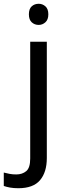

<svg xmlns="http://www.w3.org/2000/svg" viewBox="-75 -757 353 1017"><path d="M78 -681Q78 -710 93 -723.5Q108 -737 130 -737Q150 -737 165.5 -723.5Q181 -710 181 -681Q181 -653 165.5 -639Q150 -625 130 -625Q108 -625 93 -639Q78 -653 78 -681ZM22 240Q-3 240 -22 236.5Q-41 233 -55 228V157Q-40 161 -24 164Q-8 167 11 167Q43 167 64 149.5Q85 132 85 83V-536H173V80Q173 155 137 197.5Q101 240 22 240Z"/></svg>

Font: Noto Sans Old North Arabian
Style: Regular
Weight: 400
Designer: Monotype Design Team
Foundry: Monotype Imaging Inc.
Version: Version 2.001; ttfautohint (v1.8.4.7-5d5b)